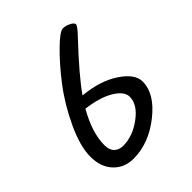

<svg xmlns="http://www.w3.org/2000/svg" viewBox="-194 -842 945 945"><g transform="rotate(-45 278.0 -370.0)"><path d="M491 -257Q491 -173 394 -96.5Q297 -20 191 -20Q128 -20 87.5 -62.5Q47 -105 47 -177.5Q47 -250 94.5 -351Q142 -452 203 -531Q264 -610 320.5 -665Q377 -720 397.5 -720Q418 -720 438 -709.5Q458 -699 458 -688.5Q458 -678 424 -642Q289 -499 233 -418Q344 -408 417.5 -359.5Q491 -311 491 -257ZM200 -101Q266 -101 329.5 -148Q393 -195 393 -249Q393 -287 339.5 -319Q286 -351 197 -362Q136 -255 136 -169Q136 -135 153.5 -118Q171 -101 200 -101Z"/></g></svg>

Font: Kalam
Style: Regular
Weight: 400
Designer: Lipi Raval (Devanagari and Latin), Jonny Pinhorn (Latin)
Foundry: Indian Type Foundry
Version: Version 2.001;PS 1.0;hotconv 1.0.79;makeotf.lib2.5.61930; tt